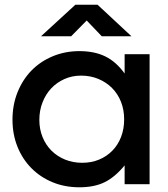

<svg xmlns="http://www.w3.org/2000/svg" viewBox="-20 -782 712 815"><path d="M300 -762H394L538 -628H412L348 -695L282 -628H154ZM33 -274Q33 -337 54.5 -390.5Q76 -444 113.5 -482.5Q151 -521 203.5 -543Q256 -565 317 -565Q381 -565 427 -542.5Q473 -520 509 -470V-552H615V0H509V-80Q468 -30 424 -8.5Q380 13 317 13Q255 13 203 -8.5Q151 -30 113 -68.5Q75 -107 54 -159.5Q33 -212 33 -274ZM147 -273Q147 -234 160.5 -200.5Q174 -167 198.5 -142.5Q223 -118 256.5 -104.5Q290 -91 329 -91Q368 -91 400.5 -104.5Q433 -118 457 -142.5Q481 -167 494 -201Q507 -235 507 -275Q507 -316 493.5 -350Q480 -384 455.5 -408.5Q431 -433 397.5 -447Q364 -461 324 -461Q286 -461 253.5 -446.5Q221 -432 197.5 -407Q174 -382 160.5 -347.5Q147 -313 147 -273Z"/></svg>

Font: Involve SemiBold
Style: Regular
Weight: 600
Designer: Stefan Peev
Foundry: Context Ltd.
Version: Version 1.001